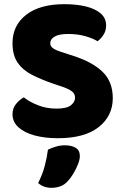

<svg xmlns="http://www.w3.org/2000/svg" viewBox="-20 -645 591 921"><path d="M251 -124Q300 -124 320 -140Q340 -156 340 -176Q340 -196 324 -207.5Q308 -219 279 -229L237 -243Q179 -263 134.5 -285.5Q90 -308 65 -344Q40 -380 40 -438Q40 -523 105.5 -574Q171 -625 289 -625Q347 -625 392 -614Q437 -603 463 -580.5Q489 -558 489 -523Q489 -498 477 -479Q465 -460 448 -447Q426 -461 389 -471.5Q352 -482 308 -482Q263 -482 242 -469.5Q221 -457 221 -438Q221 -423 234.5 -413.5Q248 -404 273 -396L326 -379Q421 -349 471 -301.5Q521 -254 521 -174Q521 -89 453.5 -35.5Q386 18 257 18Q196 18 147 5Q98 -8 69 -34Q40 -60 40 -97Q40 -126 57 -146.5Q74 -167 94 -178Q122 -156 162.5 -140Q203 -124 251 -124ZM306 223Q290 241 270 248.5Q250 256 227 256Q189 256 163 233Q184 191 194.5 151.5Q205 112 210 73Q226 65 247.5 58.5Q269 52 291 52Q323 52 343 64Q363 76 363 104Q363 120 354 143Q345 166 332 187.5Q319 209 306 223Z"/></svg>

Font: Baloo Bhaijaan 2 ExtraBold
Style: Regular
Weight: 800
Designer: Sanskriti Dholi, Noopur Datye and Ek Type
Foundry: Ek Type
Version: Version 1.701